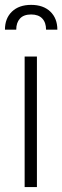

<svg xmlns="http://www.w3.org/2000/svg" viewBox="-23 -760 253 780"><path d="M77.1 -530.3H127V0H77.1ZM103.5 -740.2Q152.8 -740.2 181.4 -712.9Q210 -685.5 210 -639.6H164.1Q164.1 -668.5 148.7 -684.8Q133.3 -701.2 103.5 -701.2Q73.2 -701.2 58.1 -684.6Q43 -668 43 -639.6H-2.9Q-2.9 -685.5 25.6 -712.9Q54.2 -740.2 103.5 -740.2Z"/></svg>

Font: Pretendard Std ExtraLight
Style: Regular
Weight: 200
Designer: Base glyphs from Inter by Rasmus Andersson; Hangeul glyphs from Noto Sans CJK(Source Han Sans) by Jang Soo-young and Kan
Foundry: Kil Hyung-jin
Version: Version 1.309